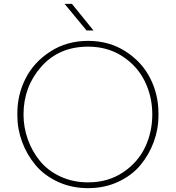

<svg xmlns="http://www.w3.org/2000/svg" viewBox="-20 -960 912 996"><path d="M429 -802 315 -940H353L465 -802ZM70 -361V-373Q70 -469 113 -553.5Q156 -638 241.5 -693Q327 -748 437 -748Q547 -748 632 -693Q717 -638 759.5 -553.5Q802 -469 802 -373V-360Q802 -290 777.5 -223.5Q753 -157 708.5 -103.5Q664 -50 593.5 -17Q523 16 437 16Q351 16 280 -17Q209 -50 164 -104Q119 -158 94.5 -224.5Q70 -291 70 -361ZM437 -14Q540 -14 617.5 -65.5Q695 -117 732.5 -196Q770 -275 770 -366Q770 -459 731 -538.5Q692 -618 615 -668Q538 -718 437 -718Q286 -718 194 -614Q102 -510 102 -366Q102 -299 124.5 -236.5Q147 -174 188 -124Q229 -74 294 -44Q359 -14 437 -14Z"/></svg>

Font: Sora Thin
Style: Regular
Weight: 32
Designer: Jonathan Barnbrook, Julián Moncada
Foundry: Barnbrook Fonts
Version: Version 2.000